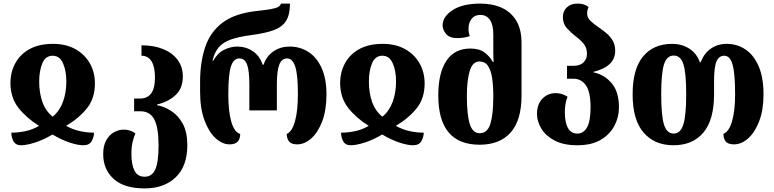

<svg xmlns="http://www.w3.org/2000/svg" viewBox="-20 -794 4306 1068"><path d="M97 14Q67 14 55 -8.5Q43 -31 43 -56Q81 -56 121.5 -64.5Q162 -73 197 -94Q128 -137 83.5 -193Q39 -249 38 -330Q38 -393 65.5 -443Q93 -493 145.5 -521.5Q198 -550 275 -550Q346 -550 398 -521.5Q450 -493 479 -443Q508 -393 508 -330Q508 -247 464 -192Q420 -137 348 -94Q385 -73 425 -64.5Q465 -56 503 -56Q503 -32 490 -9Q477 14 444 14Q413 14 367.5 -1Q322 -16 272 -46Q222 -16 174.5 -1Q127 14 97 14ZM273 -145Q311 -176 330 -227Q349 -278 349 -340Q349 -400 330.5 -442Q312 -484 273 -484Q233 -484 215.5 -442Q198 -400 198 -340Q198 -277 216 -226.5Q234 -176 273 -145Z M785 254Q670 254 612 201Q554 148 554 63Q554 17 570.5 -13Q587 -43 613.5 -58Q640 -73 668 -73Q705 -73 733 -52Q724 -31 717.5 -4Q711 23 711 63Q711 121 728 155Q745 189 785 189Q825 189 843.5 149Q862 109 862 15Q862 -85 838 -130Q814 -175 762 -175H726V-246H761Q799 -246 820.5 -274Q842 -302 842 -364Q842 -422 823 -453Q804 -484 767 -484V-542Q836 -542 887.5 -521Q939 -500 968 -461Q997 -422 997 -369Q997 -302 956 -264.5Q915 -227 854 -213V-209Q895 -201 933.5 -176Q972 -151 997 -105Q1022 -59 1022 14Q1022 130 957.5 192Q893 254 785 254Z M1257 9Q1217 9 1179.5 -25Q1142 -59 1117.5 -124.5Q1093 -190 1093 -285V-337Q1093 -447 1121 -531Q1149 -615 1216 -666.5Q1283 -718 1401 -732Q1456 -738 1485 -743Q1514 -748 1526.5 -755Q1539 -762 1543 -774H1593Q1593 -712 1571 -677.5Q1549 -643 1502 -626Q1455 -609 1379 -599Q1309 -590 1265 -574.5Q1221 -559 1197 -531Q1173 -503 1162 -456H1166Q1190 -499 1226.5 -517Q1263 -535 1299 -535Q1348 -535 1386.5 -509Q1425 -483 1441 -434H1446Q1463 -483 1502 -509Q1541 -535 1591 -535Q1650 -535 1696.5 -504.5Q1743 -474 1769.5 -414.5Q1796 -355 1796 -270Q1796 -183 1773 -121Q1750 -59 1712.5 -25Q1675 9 1633 9Q1600 9 1587.5 -7.5Q1575 -24 1575 -49Q1605 -62 1621 -120Q1637 -178 1637 -270Q1637 -380 1622 -424.5Q1607 -469 1577 -469Q1547 -469 1533.5 -434.5Q1520 -400 1520 -323V-180H1367V-323Q1367 -400 1354.5 -434.5Q1342 -469 1311 -469Q1279 -469 1264.5 -424Q1250 -379 1250 -270Q1250 -175 1266.5 -117Q1283 -59 1316 -49Q1316 -22 1302.5 -6.5Q1289 9 1257 9Z M1931 14Q1901 14 1889 -8.5Q1877 -31 1877 -56Q1915 -56 1955.5 -64.5Q1996 -73 2031 -94Q1962 -137 1917.5 -193Q1873 -249 1872 -330Q1872 -393 1899.5 -443Q1927 -493 1979.5 -521.5Q2032 -550 2109 -550Q2180 -550 2232 -521.5Q2284 -493 2313 -443Q2342 -393 2342 -330Q2342 -247 2298 -192Q2254 -137 2182 -94Q2219 -73 2259 -64.5Q2299 -56 2337 -56Q2337 -32 2324 -9Q2311 14 2278 14Q2247 14 2201.5 -1Q2156 -16 2106 -46Q2056 -16 2008.5 -1Q1961 14 1931 14ZM2107 -145Q2145 -176 2164 -227Q2183 -278 2183 -340Q2183 -400 2164.5 -442Q2146 -484 2107 -484Q2067 -484 2049.5 -442Q2032 -400 2032 -340Q2032 -277 2050 -226.5Q2068 -176 2107 -145Z M2648 11Q2418 11 2418 -263Q2418 -389 2463.5 -456.5Q2509 -524 2596 -524Q2645 -524 2674 -503Q2703 -482 2721 -450H2726Q2724 -473 2724 -503.5Q2724 -534 2724 -560V-603Q2724 -655 2705.5 -683Q2687 -711 2652 -711Q2620 -711 2603 -689Q2586 -667 2586 -635Q2586 -614 2593 -593Q2575 -587 2557.5 -584.5Q2540 -582 2525 -582Q2480 -582 2461 -605.5Q2442 -629 2442 -653Q2442 -701 2497.5 -737.5Q2553 -774 2652 -774Q2720 -774 2771.5 -750.5Q2823 -727 2852 -678.5Q2881 -630 2881 -556V-262Q2881 -125 2820.5 -57Q2760 11 2648 11ZM2648 -53Q2692 -53 2708 -106Q2724 -159 2724 -260Q2724 -316 2717.5 -359.5Q2711 -403 2694.5 -427.5Q2678 -452 2647 -452Q2609 -452 2593 -400Q2577 -348 2577 -260Q2577 -156 2593 -104.5Q2609 -53 2648 -53Z M3191 14Q3115 14 3065.5 -12Q3016 -38 2991.5 -78Q2967 -118 2967 -160Q2967 -214 2997 -245Q3027 -276 3071 -276Q3106 -276 3137 -256Q3129 -237 3125.5 -215Q3122 -193 3122 -169Q3122 -112 3139.5 -81.5Q3157 -51 3191 -51Q3227 -51 3246 -86.5Q3265 -122 3265 -197Q3265 -283 3239 -319.5Q3213 -356 3171 -356H3134V-428H3171Q3206 -428 3225.5 -446.5Q3245 -465 3245 -494Q3245 -529 3226 -551.5Q3207 -574 3182 -592Q3155 -613 3133 -637.5Q3111 -662 3111 -699Q3111 -732 3133 -753Q3155 -774 3192 -774Q3214 -774 3228.5 -769Q3243 -764 3254 -755Q3246 -737 3246 -719Q3246 -695 3265.5 -677Q3285 -659 3310 -642Q3332 -627 3353 -609.5Q3374 -592 3388 -568.5Q3402 -545 3402 -511Q3402 -424 3280 -394V-392Q3342 -379 3382.5 -331Q3423 -283 3423 -197Q3423 -143 3398 -95Q3373 -47 3322 -16.5Q3271 14 3191 14Z M3726 14Q3621 14 3560 -56.5Q3499 -127 3499 -269Q3499 -410 3557 -480Q3615 -550 3719 -550Q3772 -550 3813.5 -524Q3855 -498 3873 -448H3878Q3896 -497 3934 -523.5Q3972 -550 4022 -550Q4080 -550 4126.5 -519Q4173 -488 4200 -425.5Q4227 -363 4227 -269Q4227 -183 4203.5 -121Q4180 -59 4142.5 -25Q4105 9 4063 9Q4029 9 4016.5 -7.5Q4004 -24 4004 -50Q4035 -61 4052 -119.5Q4069 -178 4069 -269Q4069 -385 4055 -434.5Q4041 -484 4009 -484Q3979 -484 3965.5 -452.5Q3952 -421 3952 -343V-270Q3952 -127 3892.5 -56.5Q3833 14 3726 14ZM3728 -51Q3765 -51 3781 -101.5Q3797 -152 3797 -269Q3797 -388 3781.5 -436.5Q3766 -485 3728 -485Q3689 -485 3673.5 -436Q3658 -387 3658 -269Q3658 -151 3673.5 -101Q3689 -51 3728 -51Z"/></svg>

Font: Noto Serif Georgian Condensed ExtraBold
Style: Regular
Weight: 800
Width: 3
Designer: Monotype Design Team, Akaki Razmadze
Foundry: Google LLC
Version: Version 2.003; ttfautohint (v1.8.4.7-5d5b)